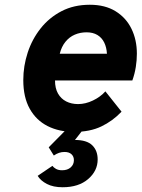

<svg xmlns="http://www.w3.org/2000/svg" viewBox="-20 -543 596 808"><path d="M292.5 12Q228.5 12 180.2 -12.5Q132 -37 105 -85.5Q78 -134 78 -206Q78 -265 96.5 -321.5Q115 -378 151 -423.5Q187 -469 239 -496Q291 -523 358 -523Q422 -523 466.2 -495.8Q510.5 -468.5 533.2 -422Q556 -375.5 556 -317Q556 -289.5 551.5 -261Q547 -232.5 537 -204.5H211.5Q211.5 -171.5 224 -149.5Q236.5 -127.5 258.5 -116.2Q280.5 -105 308.5 -105Q339.5 -105 371 -120Q402.5 -135 423.5 -158.5L491.5 -73Q454 -33.5 406.2 -10.8Q358.5 12 292.5 12ZM231.5 -317H430Q428.5 -344 418.5 -364.2Q408.5 -384.5 389.8 -395.8Q371 -407 344.5 -407Q317.5 -407 294.8 -397.2Q272 -387.5 255.5 -367.2Q239 -347 231.5 -317ZM243.5 245Q204 245 177.5 231.2Q151 217.5 138.5 197L200.5 155Q205.5 162 215.8 167.8Q226 173.5 241.5 173.5Q264 173.5 277.5 161.5Q291 149.5 291 131Q291 115.5 280.8 106Q270.5 96.5 251.5 96.5Q239.5 96.5 228.5 100.2Q217.5 104 206.5 111.5L185 77L261 0H331.5L295.5 46Q345 46 368 68.2Q391 90.5 391 128Q391 176 351 210.5Q311 245 243.5 245Z"/></svg>

Font: Overpass ExtraBold
Style: Italic
Weight: 800
Italic angle: -10°
Designer: Delve Withrington, Dave Bailey, Thomas Jockin
Foundry: Delve Fonts LLC
Version: Version 4.000